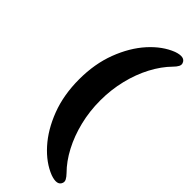

<svg xmlns="http://www.w3.org/2000/svg" viewBox="-280 -777 944 944"><g transform="rotate(45 191.5 -305.0)"><path d="M75 -305Q75 -412.5 108.5 -500.5Q142 -588.5 196.2 -648.8Q250.5 -709 313.5 -733.5Q367.5 -752.5 378.5 -721Q382.5 -711 376.5 -699.5Q370.5 -688 357.5 -675Q317 -634 286.5 -576.2Q256 -518.5 239 -449Q222 -379.5 222 -305Q222 -230 239 -160.8Q256 -91.5 286.5 -33.5Q317 24.5 357.5 65Q370.5 78.5 376.5 89.8Q382.5 101 378.5 111.5Q367.5 143 313.5 124Q250.5 99.5 196.2 39.2Q142 -21 108.5 -109Q75 -197 75 -305Z"/></g></svg>

Font: Fraunces 9pt S100
Style: Bold
Weight: 700
Version: Version 1.000; ttfautohint (v1.8.3)